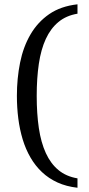

<svg xmlns="http://www.w3.org/2000/svg" viewBox="-20 -737 416 899"><path d="M342.8 142.1Q290.5 136.2 249.3 117.4Q208 98.6 176.5 68.8Q145 39.1 122.6 0.2Q100.1 -38.6 86.2 -84.5Q72.3 -130.4 65.7 -181.9Q59.1 -233.4 59.1 -288.1Q59.1 -369.6 74 -443.6Q88.9 -517.6 122.6 -575.4Q156.2 -633.3 210.2 -670.7Q264.2 -708 342.8 -716.8V-672.9Q290 -664.1 253.7 -634Q217.3 -604 194.6 -554.9Q171.9 -505.9 161.9 -438.5Q151.9 -371.1 151.9 -288.1Q151.9 -204.6 161.9 -137.2Q171.9 -69.8 194.6 -20.3Q217.3 29.3 253.7 59.3Q290 89.4 342.8 98.1Z"/></svg>

Font: BabelStone Ogham
Style: Italic
Weight: 400
Italic angle: -30°
Designer: Andrew West
Foundry: BabelStone
Version: Version 2.02 March 14, 2022